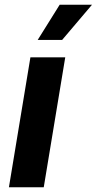

<svg xmlns="http://www.w3.org/2000/svg" viewBox="-20 -787 407 807"><path d="M17.5 0 107.8 -545.9H254.2L163.9 0ZM138.4 -619.1 230.8 -767.1H366.7L241.1 -619.1Z"/></svg>

Font: Inter Variable
Style: Italic
Weight: 400
Italic angle: -9.39999°
Designer: Rasmus Andersson
Foundry: rsms
Version: Version 4.001;git-9221beed3